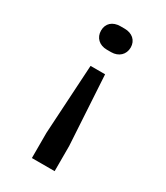

<svg xmlns="http://www.w3.org/2000/svg" viewBox="-185 -634 769 892"><g transform="rotate(30 200.0 -188.0)"><path d="M212 -430C252 -430 280 -456 280 -494C280 -532 252 -556 212 -556H189C148 -556 121 -532 121 -494C121 -456 148 -430 189 -430ZM261 180V45L239 -327H161L139 45V180Z"/></g></svg>

Font: Tekne LDO SemiBold
Style: Regular
Weight: 600
Monospace: yes
Designer: Alessio Laiso, Mario Rullo, Paolo Rosset
Foundry: Alessio Laiso
Version: Version 1.000;hotconv 1.0.109;makeotfexe 2.5.65596